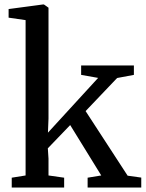

<svg xmlns="http://www.w3.org/2000/svg" viewBox="-20 -839 652 859"><path d="M94.5 -54V-749L18.5 -760V-798.5L172 -819H176.5L197 -804.5V-309L194.5 -245.5L419 -490.5L343 -504V-546H579V-504L504 -490L363 -342L551 -53L612 -44.5V0H372V-44L433 -54L294 -279.5L194 -175.5L197 -129V-54L267 -44V0H32.5V-44Z"/></svg>

Font: Merriweather Text
Style: Regular
Weight: 400
Designer: Eben Sorkin
Foundry: Eben Sorkin
Version: Version 2.100; ttfautohint (v1.7.19-72a1) -l 8 -r 50 -G 200 